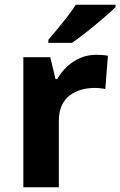

<svg xmlns="http://www.w3.org/2000/svg" viewBox="-20 -852 505 806"><path d="M383 -622Q394 -622 409 -621Q424 -620 433 -618L422 -478Q415 -480 401.5 -481.5Q388 -483 378 -483Q349 -483 322 -475.5Q295 -468 273.5 -452Q252 -436 239.5 -409.5Q227 -383 227 -344V-66H78V-612H191L213 -520H220Q236 -548 260 -571Q284 -594 315.5 -608Q347 -622 383 -622ZM465 -822Q451 -808 428 -788Q405 -768 378.5 -746Q352 -724 326.5 -704.5Q301 -685 282 -672H183V-685Q199 -704 220.5 -729.5Q242 -755 263 -782.5Q284 -810 298 -832H465Z"/></svg>

Font: Noto Sans Malayalam UI
Style: Regular
Weight: 400
Designer: Jelle Bosma - Monotype Design Team
Foundry: Monotype Imaging Inc.
Version: Version 2.104